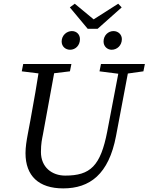

<svg xmlns="http://www.w3.org/2000/svg" viewBox="-20 -1022 818 1057"><path d="M120.4 -179.1C120.4 -53.8 192.8 15.1 328 15.1C474 15.1 578.9 -62.1 618.8 -273.7L693.7 -669.7H641.4L570.4 -298.2C533.6 -108.3 477.6 -55.3 339 -55.3C265.9 -55.3 205.4 -101.3 205.4 -185.1C205.4 -231.7 211.3 -255.8 216.4 -282L287.4 -669.7H200.3C184.3 -566.7 166.3 -462.8 147.3 -359.9L133.3 -285.6C126.3 -248.7 120.4 -211.9 120.4 -179.1ZM99.8 -629.3 221.3 -614.3H240.5L365 -629.3L373.1 -669.7H107.8L99.8 -629.3ZM527.8 -629.3 644.5 -614.4H663.7L769.5 -629.3L777.6 -669.7H535.9L527.8 -629.3ZM365.8 -748.1C395.9 -748.1 420.2 -772.2 420.2 -806.6C420.2 -831.8 402 -850.9 375.8 -850.9C347.6 -850.9 319.4 -827.8 319.4 -793.5C319.4 -765.2 341.6 -748.1 365.8 -748.1ZM462.8 -863.5H517.5L649.9 -981.3L630.8 -1001.6L459.1 -892.2H523.6L391.6 -1001.5L364.5 -981.4L462.8 -863.5ZM594.5 -748.1C624.7 -748.1 650.9 -772.2 650.9 -806.6C650.9 -831.8 630.8 -850.9 604.6 -850.9C576.4 -850.9 550.1 -827.8 550.1 -793.5C550.1 -765.2 572.3 -748.1 594.5 -748.1Z"/></svg>

Font: Source Serif Variable
Style: Italic
Weight: 389
Italic angle: -12°
Designer: Frank Grießhammer
Foundry: Adobe Systems Incorporated
Version: Version 3.001;hotconv 1.0.111;makeotfexe 2.5.65597